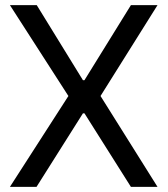

<svg xmlns="http://www.w3.org/2000/svg" viewBox="-20 -727 652 747"><path d="M302.7 -415H308.6L489.3 -707H592.8L371.1 -353.5L592.8 0H489.3L308.6 -286.1H302.7L122.1 0H18.6L246.1 -353.5L18.6 -707H123Z"/></svg>

Font: Pretendard Std Variable
Style: Regular
Weight: 400
Designer: Base glyphs from Inter by Rasmus Andersson; Hangeul glyphs from Noto Sans CJK(Source Han Sans) by Jang Soo-young and Kan
Foundry: Kil Hyung-jin
Version: Version 1.309;Glyphs 3.2 (3225)